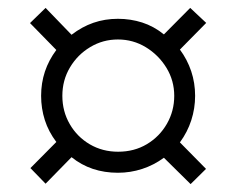

<svg xmlns="http://www.w3.org/2000/svg" viewBox="-20 -593 592 481"><path d="M83 -353Q83 -384.8 92.5 -413.6Q102.1 -442.4 121.1 -467.8L55.2 -535.2L94.2 -573.2L159.2 -505.9Q185.1 -525.9 213.9 -535.9Q242.7 -545.9 275.4 -545.9Q307.1 -545.9 336.2 -536.6Q365.2 -527.3 390.6 -506.8L456.5 -573.2L496.6 -535.6L430.7 -468.8Q449.2 -443.8 459 -414.6Q468.8 -385.3 468.8 -353Q468.8 -321.3 459.2 -291.7Q449.7 -262.2 430.7 -236.3L496.1 -169.9L457.5 -131.8L390.6 -197.8Q365.2 -179.2 335.9 -169.7Q306.6 -160.2 275.4 -160.2Q241.7 -160.2 212.6 -169.9Q183.6 -179.7 159.2 -199.2L94.2 -132.8L56.2 -171.9L121.1 -237.3Q101.6 -263.2 92.3 -292.2Q83 -321.3 83 -353ZM136.2 -353Q136.2 -314 154.8 -282Q173.3 -250 205.1 -231.4Q236.8 -212.9 275.9 -212.9Q316.4 -212.9 348.1 -231.9Q379.9 -251 398.2 -283Q416.5 -314.9 416.5 -353Q416.5 -391.1 397 -423.1Q377.4 -455.1 345.5 -474.6Q313.5 -494.1 275.4 -494.1Q237.8 -494.1 206.1 -475.1Q174.3 -456.1 155.3 -424.1Q136.2 -392.1 136.2 -353Z"/></svg>

Font: Open Sans Condensed
Style: Regular
Weight: 400
Width: 3
Designer: Monotype Design Team
Foundry: Monotype Imaging Inc.
Version: Version 3.000